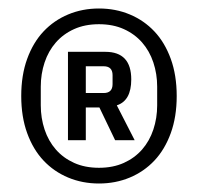

<svg xmlns="http://www.w3.org/2000/svg" viewBox="-20 -730 466 452"><path d="M213 -298Q174 -298 140.5 -312Q107 -326 82.5 -352Q58 -378 44 -416.5Q30 -455 30 -504Q30 -553 44 -591.5Q58 -630 82.5 -656Q107 -682 140.5 -696Q174 -710 213 -710Q252 -710 285.5 -696Q319 -682 343.5 -656Q368 -630 382 -591.5Q396 -553 396 -504Q396 -455 382 -416.5Q368 -378 343.5 -352Q319 -326 285.5 -312Q252 -298 213 -298ZM213 -335Q246 -335 271.5 -346.5Q297 -358 314.5 -378Q332 -398 341 -425Q350 -452 350 -482V-526Q350 -556 341 -583Q332 -610 314.5 -630Q297 -650 271.5 -661.5Q246 -673 213 -673Q180 -673 154.5 -661.5Q129 -650 111.5 -630Q94 -610 85 -583Q76 -556 76 -526V-482Q76 -452 85 -425Q94 -398 111.5 -378Q129 -358 154.5 -346.5Q180 -335 213 -335ZM182 -400H140V-608H228Q289 -608 289 -543Q289 -493 255 -482L297 -400H251L214 -477H182ZM224 -511Q245 -511 245 -532V-553Q245 -574 224 -574H182V-511Z"/></svg>

Font: IBM Plex Sans Condensed Text
Style: Regular
Weight: 450
Width: 3
Designer: Mike Abbink, Paul van der Laan, Pieter van Rosmalen
Foundry: Bold Monday
Version: Version 1.1